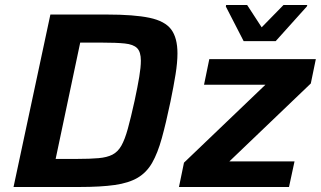

<svg xmlns="http://www.w3.org/2000/svg" viewBox="-20 -746 1280 766"><path d="M34 0 181 -688H406Q515 -688 576.5 -675Q638 -662 663 -628.5Q688 -595 688 -533Q688 -497 680.5 -450Q673 -403 660 -340Q642 -254 625.5 -194.5Q609 -135 587 -96.5Q565 -58 529.5 -37Q494 -16 438 -8Q382 0 297 0ZM202 -112H288Q339 -112 373 -115Q407 -118 428.5 -129Q450 -140 464 -164.5Q478 -189 490 -232.5Q502 -276 517 -344Q529 -400 535.5 -439Q542 -478 542 -504Q542 -539 527 -554Q512 -569 478 -572.5Q444 -576 386 -576H300ZM694 0 714 -97 1039 -408H794L815 -510H1240L1220 -413L895 -102H1155L1133 0ZM952 -582 881 -720 882 -726H966L1024 -637L1111 -726H1206L1204 -720L1080 -582Z"/></svg>

Font: Saira SemiBold
Style: Italic
Weight: 600
Italic angle: -12°
Designer: Hector Gatti with collaboration of the Omnibus-Type team
Foundry: Omnibus-Type
Version: Version 1.100; ttfautohint (v1.8.3)